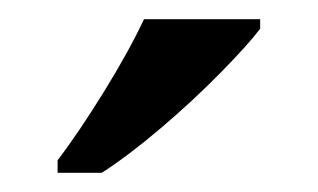

<svg xmlns="http://www.w3.org/2000/svg" viewBox="-20 -786 331 200"><path d="M40 -619Q62 -648 88 -690Q114 -732 130 -766H251V-756Q238 -739 209.5 -710Q181 -681 147.5 -652.5Q114 -624 86 -606H40Z"/></svg>

Font: Noto Serif Hentaigana Medium
Style: Regular
Weight: 500
Designer: Kazuhiro Yamada
Foundry: nipponia
Version: Version 1.000; ttfautohint (v1.8.4.7-5d5b)